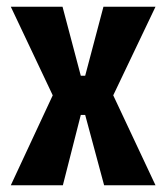

<svg xmlns="http://www.w3.org/2000/svg" viewBox="-20 -548 492 568"><path d="M12 0 136 -266 12 -528H165L219 -324H232L286 -528H440L315 -266L440 0H288L232 -208H219L166 0Z"/></svg>

Font: Bricolage Grotesque Condensed
Style: Bold
Weight: 700
Width: 3
Designer: Mathieu Triay
Foundry: Atelier Triay
Version: Version 1.001;gftools[0.9.33.dev8+g029e19f]